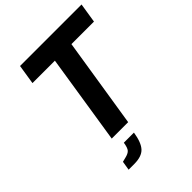

<svg xmlns="http://www.w3.org/2000/svg" viewBox="-265 -874 1223 1223"><g transform="rotate(-45 347.0 -262.0)"><path d="M321 -607H119L140 -740H694L673 -607H470L374 0H226ZM172 155 200 148Q231 141 243.5 127Q256 113 262 73H353Q341 151 310.5 183.5Q280 216 213 216H162Z"/></g></svg>

Font: Exo
Style: Bold Italic
Weight: 700
Italic angle: -9°
Designer: Natanael Gama
Foundry: Natanael Gama
Version: Version 1.500; ttfautohint (v1.6)